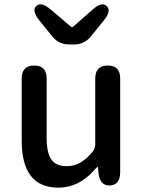

<svg xmlns="http://www.w3.org/2000/svg" viewBox="-20 -852 660 885"><path d="M249 13Q80 13 80 -204V-490Q80 -550 138 -550Q195 -550 195 -490V-218Q195 -148 216.5 -117Q238 -86 287 -86Q325 -86 354.5 -105Q384 -124 407 -153Q419 -168 419 -187V-490Q419 -550 477 -550Q534 -550 534 -490V-59Q534 0 487 3Q441 5 434 -54L432 -76Q431 -83 429.5 -83Q428 -83 417 -71Q345 13 249 13ZM299 -647Q252 -647 222 -683L162 -757Q125 -803 147 -824Q169 -846 214 -808L307 -729Q312 -724 317 -729L406 -807Q449 -846 472 -824Q495 -802 458 -757L398 -683Q368 -647 321 -647Z"/></svg>

Font: Resource Han Rounded CN Medium
Style: Regular
Weight: 500
Designer: Cyano Hao (round all glyphs); Ryoko NISHIZUKA 西塚涼子 (kana, bopomofo & ideographs); Paul D. Hunt (Latin, Greek & Cyrillic)
Foundry: Cyano Hao
Version: 0.990